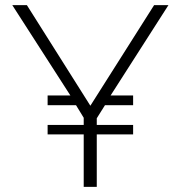

<svg xmlns="http://www.w3.org/2000/svg" viewBox="-20 -730 707 750"><path d="M412 -357H500V-319H390L358 -268V-242H500V-205H358V0H307V-205H166V-242H307V-270L277 -319H166V-357H255L28 -710H85L333 -317L582 -710H638Z"/></svg>

Font: Oxford Sans
Style: Regular
Weight: 300
Designer: Matt McInerney, Pablo Impallari, Rodrigo Fuenzalida
Foundry: Matt McInerney, Pablo Impallari, Rodrigo Fuenzalida
Version: Version 3.000g; ttfautohint (v1.5) -l 8 -r 28 -G 28 -x 14 -D